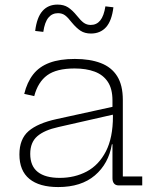

<svg xmlns="http://www.w3.org/2000/svg" viewBox="-20 -788 658 816"><path d="M484.5 0Q471.5 0 464.8 -8Q458 -16 458 -30.5V-222L462 -235L460 -294L458 -319V-361Q458 -410.5 438.2 -440.2Q418.5 -470 382.5 -483.5Q346.5 -497 297 -497Q220 -497 180.5 -468Q141 -439 125.5 -379.5L83 -389Q95 -438.5 121 -471.8Q147 -505 190.5 -521.2Q234 -537.5 298 -537.5Q362.5 -537.5 408.2 -520Q454 -502.5 478 -464.2Q502 -426 502 -363.5V-38H584.5V0ZM227.5 7Q147 7 104.8 -27.8Q62.5 -62.5 62.5 -131.5Q62.5 -197 101.5 -230.8Q140.5 -264.5 221 -282L472 -337V-303.5L228 -248Q168.5 -235 138.5 -209Q108.5 -183 108.5 -134Q108.5 -82.5 140.5 -57.2Q172.5 -32 234 -32Q297.5 -32 348.8 -59.2Q400 -86.5 430 -144.5Q460 -202.5 460 -294L471.5 -175H455.5Q441.5 -92 383.2 -42.5Q325 7 227.5 7ZM428 -761 462 -757Q455 -699.5 430.8 -672.5Q406.5 -645.5 366.5 -645.5Q340.5 -645.5 322.5 -657.2Q304.5 -669 285 -692.5Q269 -713.5 256.5 -722.8Q244 -732 226.5 -732Q201.5 -732 185.8 -713Q170 -694 164 -652.5L129.5 -656.5Q136.5 -714 160.5 -741.2Q184.5 -768.5 224.5 -768.5Q251 -768.5 269.2 -756.8Q287.5 -745 307 -721Q323.5 -700 336.2 -691Q349 -682 365.5 -682Q390.5 -682 406 -701Q421.5 -720 428 -761Z"/></svg>

Font: Hepta Slab ExtraLight Light
Style: Regular
Weight: 300
Version: Version 1.100